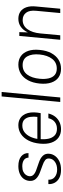

<svg xmlns="http://www.w3.org/2000/svg" viewBox="728 -1446 728 2223"><g transform="rotate(-90 1091.5 -334.0)"><path d="M238 9Q181 9 143.5 -10.8Q106 -30.5 88 -63.8Q70 -97 72 -137.5H123Q120.5 -90 154.2 -63Q188 -36 240.5 -36Q292 -36 327.8 -60.2Q363.5 -84.5 368 -124Q372 -156.5 350 -174.2Q328 -192 288 -205.5L213 -233Q159.5 -252 132 -282.8Q104.5 -313.5 109.5 -360.5Q113.5 -397.5 135 -425.5Q156.5 -453.5 193.5 -469.2Q230.5 -485 280 -485Q354 -485 393.5 -451.8Q433 -418.5 430.5 -367.5H378.5Q377 -403.5 349.8 -421.5Q322.5 -439.5 278.5 -439.5Q240.5 -439.5 216 -427.8Q191.5 -416 179 -398Q166.5 -380 163.5 -361Q159.5 -329 181.5 -308.2Q203.5 -287.5 243.5 -275L317.5 -249Q371 -232 399.8 -201.8Q428.5 -171.5 423 -124Q419.5 -89 396.8 -58.5Q374 -28 334 -9.5Q294 9 238 9Z M707.5 9Q651 9 610.8 -19.8Q570.5 -48.5 551.8 -103.2Q533 -158 540.5 -235.5Q548 -313 577.2 -369Q606.5 -425 651.8 -455Q697 -485 752.5 -485Q791 -485 819.5 -471.2Q848 -457.5 867 -432.5Q886 -407.5 894.8 -374.5Q903.5 -341.5 902.5 -302.5Q902 -286 899.8 -266Q897.5 -246 893.5 -226.5H569.5L594 -242Q587.5 -185 597 -138.8Q606.5 -92.5 634.8 -65.2Q663 -38 713 -38Q759 -38 791.5 -63.5Q824 -89 835 -137.5H889.5Q877.5 -89 850.8 -56.2Q824 -23.5 787 -7.2Q750 9 707.5 9ZM594 -256 576 -265H874L849.5 -259Q856 -306.5 850 -347.5Q844 -388.5 820.5 -413.8Q797 -439 750.5 -439Q705 -439 672.2 -413.5Q639.5 -388 620 -346.2Q600.5 -304.5 594 -256Z M1023 0 1087 -678.5H1138.5L1075 0Z M1407.5 9Q1349.5 9 1308.2 -19.2Q1267 -47.5 1247.8 -102.8Q1228.5 -158 1236 -237.5Q1244 -317.5 1274 -372.8Q1304 -428 1350.5 -456.5Q1397 -485 1454.5 -485Q1513 -485 1554 -455.8Q1595 -426.5 1614.2 -371.2Q1633.5 -316 1625.5 -237.5Q1618 -158 1588 -103Q1558 -48 1511.8 -19.5Q1465.5 9 1407.5 9ZM1410 -40Q1480.5 -40 1522 -94Q1563.5 -148 1572.5 -237.5Q1581.5 -327.5 1551 -381.5Q1520.5 -435.5 1449.5 -435.5Q1379.5 -435.5 1339.8 -382.2Q1300 -329 1291.5 -237.5Q1286 -179 1296.2 -134.2Q1306.5 -89.5 1334.5 -64.8Q1362.5 -40 1410 -40Z M1743 0 1787.5 -474H1831.5L1828.5 -375.5Q1853 -428 1893.2 -456.5Q1933.5 -485 1986 -485Q2035.5 -485 2069.8 -461Q2104 -437 2119.8 -391Q2135.5 -345 2128.5 -279.5L2102.5 0H2052.5L2078.5 -279.5Q2086 -356.5 2055.8 -395.8Q2025.5 -435 1972 -435Q1905 -435 1865 -379Q1825 -323 1816.5 -231L1795 0Z"/></g></svg>

Font: Karla Light
Style: Italic
Weight: 300
Italic angle: -8°
Designer: Jonathan Pinhorn
Version: Version 2.004;gftools[0.9.33]